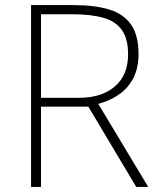

<svg xmlns="http://www.w3.org/2000/svg" viewBox="-20 -734 626 754"><path d="M269 -714Q353 -714 409.5 -696.5Q466 -679 495 -637Q524 -595 524 -522Q524 -468 504.5 -429Q485 -390 449.5 -364.5Q414 -339 366 -326L562 0H515L327 -315H141V0H102V-714ZM264 -678H141V-350H292Q379 -350 431 -394.5Q483 -439 483 -521Q483 -581 459 -615.5Q435 -650 386.5 -664Q338 -678 264 -678Z"/></svg>

Font: Noto Sans Cham ExtraLight
Style: Regular
Weight: 250
Version: Version 2.002